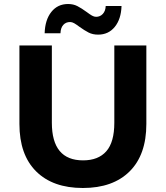

<svg xmlns="http://www.w3.org/2000/svg" viewBox="-20 -927 828 959"><path d="M77 -308V-700H239V-314Q239 -126 395 -126Q471 -126 511 -171.5Q551 -217 551 -314V-700H711V-308Q711 -154 627.5 -71Q544 12 394 12Q244 12 160.5 -71Q77 -154 77 -308ZM377 -793Q361 -805 350.5 -811Q340 -817 330 -817Q309 -817 296 -802.5Q283 -788 282 -761H203Q205 -828 236.5 -867.5Q268 -907 320 -907Q346 -907 366.5 -896.5Q387 -886 413 -867Q429 -855 439.5 -849Q450 -843 460 -843Q480 -843 493.5 -857.5Q507 -872 508 -897H587Q585 -832 553.5 -793Q522 -754 470 -754Q443 -754 422.5 -764.5Q402 -775 377 -793Z"/></svg>

Font: Idrija
Style: Bold
Weight: 700
Designer: Julieta Ulanovsky
Foundry: Julieta Ulanovsky
Version: Version 7.200